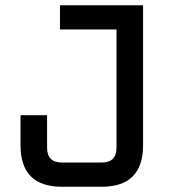

<svg xmlns="http://www.w3.org/2000/svg" viewBox="-20 -710 646 730"><path d="M58 -158V-272H159V-148Q159 -92 216 -92H366Q423 -92 423 -148V-598H208V-690H524V-158Q524 0 367 0H215Q58 0 58 -158Z"/></svg>

Font: Oxanium ExtraLight Medium
Style: Regular
Weight: 500
Version: Version 2.000